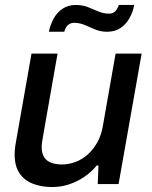

<svg xmlns="http://www.w3.org/2000/svg" viewBox="-20 -742 612 774"><path d="M190 12Q148 12 113.5 -1Q79 -14 59 -43Q39 -72 39 -120Q39 -136 41.5 -153.5Q44 -171 48 -191L107 -526H212L154 -196Q152 -183 150 -171.5Q148 -160 148 -150Q148 -123 158.5 -107.5Q169 -92 187.5 -85.5Q206 -79 229 -79Q257 -79 284 -89Q311 -99 333.5 -119Q356 -139 372.5 -168.5Q389 -198 395 -236L446 -526H551L458 0H374L377 -75H370Q348 -48 319 -28.5Q290 -9 257.5 1.5Q225 12 190 12ZM177 -614Q183 -643 196.5 -667.5Q210 -692 232.5 -707Q255 -722 286 -722Q312 -722 334 -713.5Q356 -705 376.5 -696Q397 -687 420 -687Q434 -687 443.5 -695.5Q453 -704 459 -722H521Q516 -693 501.5 -668Q487 -643 465 -628.5Q443 -614 411 -614Q386 -614 364.5 -623Q343 -632 322 -641Q301 -650 279 -650Q264 -650 254 -641Q244 -632 239 -614Z"/></svg>

Font: Archivo SemiBold Medium
Style: Italic
Weight: 500
Italic angle: -10°
Version: Version 2.001